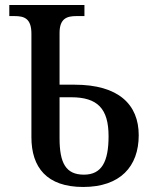

<svg xmlns="http://www.w3.org/2000/svg" viewBox="-20 -734 606 764"><path d="M311 10C458 10 532 -71 532 -196C532 -318 452 -397 277 -397H217V-603C217 -661 247 -670 284 -670H316V-714H17V-670H38C76 -670 105 -661 105 -600V-188C105 -68 166 10 311 10ZM314 -39C242 -39 217 -85 217 -184V-347H263C368 -347 412 -302 412 -192C412 -91 385 -39 314 -39Z"/></svg>

Font: Noto Serif SemiCondensed Medium
Style: Regular
Weight: 500
Width: 4
Designer: Monotype Design Team
Foundry: Monotype Imaging Inc.
Version: Version 2.014